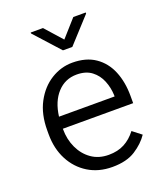

<svg xmlns="http://www.w3.org/2000/svg" viewBox="-139 -839 802 941"><g transform="rotate(-20 262.0 -369.0)"><path d="M284.7 9.8Q213.4 9.8 159.4 -23.4Q105.5 -56.6 75.2 -114.7Q44.9 -172.9 44.9 -247.6V-268.1Q44.9 -352.1 77.1 -412.6Q109.4 -473.1 161.6 -505.6Q213.9 -538.1 273.4 -538.1Q344.7 -538.1 392.1 -505.6Q439.5 -473.1 462.9 -416.5Q486.3 -359.9 486.3 -287.6V-249.5H119.6V-247.6Q119.6 -193.8 140.4 -149.4Q161.1 -105 198.7 -78.6Q236.3 -52.2 288.1 -52.2Q335.4 -52.2 370.1 -70.6Q404.8 -88.9 431.6 -124L477.5 -88.4Q451.7 -49.8 405.5 -20Q359.4 9.8 284.7 9.8ZM273.4 -476.1Q212.9 -476.1 172.4 -432.1Q131.8 -388.2 122.1 -311.5H412.1V-318.4Q410.6 -357.9 396 -394Q381.3 -430.2 351.3 -453.1Q321.3 -476.1 273.4 -476.1ZM196.8 -746.6 275.9 -657.7 355 -746.6H419.9V-741.2L300.3 -610.4H251.5L132.8 -741.7V-746.6Z"/></g></svg>

Font: Vazirmatn RD UI Light
Style: Regular
Weight: 300
Designer: Saber Rastikerdar
Foundry: Saber Rastikerdar
Version: Version 33.003